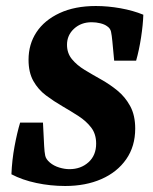

<svg xmlns="http://www.w3.org/2000/svg" viewBox="-20 -606 509 639"><path d="M197 13Q148 13 101 3Q54 -7 18 -26Q20 -74 28.5 -119.5Q37 -165 47 -198H123L127 -119Q128 -100 130.5 -88Q133 -76 146 -65Q159 -54 177 -48.5Q195 -43 211 -43Q249 -43 274.5 -66Q300 -89 300 -128Q300 -160 283.5 -181.5Q267 -203 241.5 -219.5Q216 -236 187.5 -252.5Q159 -269 133 -288.5Q107 -308 91 -336.5Q75 -365 75 -407Q75 -459 101.5 -499Q128 -539 178.5 -562.5Q229 -586 299 -586Q339 -586 381 -578.5Q423 -571 457 -557Q456 -524 449.5 -481.5Q443 -439 433 -404H360L354 -468Q352 -489 349.5 -500.5Q347 -512 336 -519Q328 -525 314 -528.5Q300 -532 285 -532Q250 -532 226.5 -510.5Q203 -489 203 -457Q203 -429 219.5 -409Q236 -389 261.5 -373.5Q287 -358 316.5 -341.5Q346 -325 371.5 -304Q397 -283 413.5 -252.5Q430 -222 430 -178Q430 -119 400 -76Q370 -33 317.5 -10Q265 13 197 13Z"/></svg>

Font: Yrsa
Style: Bold Italic
Weight: 700
Italic angle: -7.10001°
Version: Version 2.004